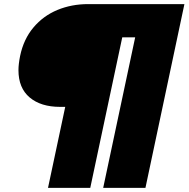

<svg xmlns="http://www.w3.org/2000/svg" viewBox="-20 -782 919 936"><path d="M298 -261H273Q179 -261 124.5 -307Q70 -353 70 -440Q70 -469 78 -509Q95 -591 143 -648Q191 -705 260 -733.5Q329 -762 410 -762H879L689 134H483L639 -600H576L420 134H214Z"/></svg>

Font: Prompt ExtraBold
Style: Italic
Weight: 800
Italic angle: -12°
Designer: Katatrad Team
Foundry: CadsonDemak
Version: Version 1.001